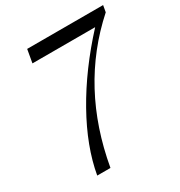

<svg xmlns="http://www.w3.org/2000/svg" viewBox="-184 -921 987 1050"><g transform="rotate(-30 309.5 -396.0)"><path d="M619.1 -791.5 611.8 -750Q290 -461.9 208.5 0H125Q154.3 -167 257.3 -350.6Q360.4 -534.2 521 -708.5H125L139.6 -791.5Z"/></g></svg>

Font: Resagnicto
Style: Italic
Weight: 500
Italic angle: -10°
Version: Version 0.999